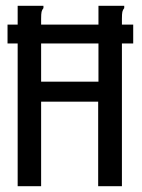

<svg xmlns="http://www.w3.org/2000/svg" viewBox="-20 -643 490 663"><path d="M6 -493V-558H41V-623H130V-615Q125 -609 123.5 -602Q122 -595 122 -578V-558H320V-623H409V-615Q404 -609 402.5 -602Q401 -595 401 -578V-558H440V-493H401V0H319V-292H122V0H41V-493ZM122 -361H320V-493H122Z"/></svg>

Font: Inconsolata SemiCondensed Medium
Style: Regular
Weight: 500
Width: 4
Monospace: yes
Designer: Raph Levien, Cyreal, Brenton Simpson
Foundry: Raph Levien, Cyreal, Google
Version: Version 3.001; ttfautohint (v1.8.2.53-6de2)